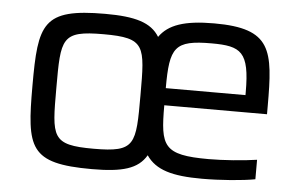

<svg xmlns="http://www.w3.org/2000/svg" viewBox="-43 -579 1014 648"><g transform="rotate(5 464.0 -255.0)"><path d="M862 -228V-255C862 -446 853 -518 658 -518C557 -518 503 -499 473 -456C445 -502 391 -518 289 -518C77 -518 65 -466 65 -255C65 -44 77 8 289 8C392 8 445 -7 473 -55C505 -8 561 8 662 8C725 8 800 2 842 -6V-72C796 -65 727 -60 679 -60C525 -60 514 -89 514 -228ZM655 -450C755 -450 784 -433 784 -296V-286H514C514 -425 529 -450 655 -450ZM289 -61C146 -61 146 -87 146 -255C146 -423 146 -449 289 -449C431 -449 431 -423 431 -255C431 -87 431 -61 289 -61Z"/></g></svg>

Font: Saira UNSAM
Style: Regular
Weight: 400
Designer: Hector Gatti with collaboration of the Omnibus-Type team
Foundry: Omnibus-Type
Version: Version 0.072;PS 000.072;hotconv 1.0.88;makeotf.lib2.5.64775